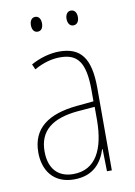

<svg xmlns="http://www.w3.org/2000/svg" viewBox="-82 -753 573 817"><g transform="rotate(-10 205.0 -345.0)"><path d="M104 -668C104 -651 111 -636 128 -636C144 -636 152 -649 152 -668C152 -686 144 -700 128 -700C111 -700 104 -684 104 -668ZM258 -668C258 -651 266 -636 282 -636C299 -636 307 -650 307 -668C307 -686 299 -700 282 -700C266 -700 258 -685 258 -668ZM203 -537C162 -537 118 -524 80 -503L90 -480C133 -504 170 -512 203 -512C278 -512 310 -471 310 -351V-303L237 -296C113 -284 41 -234 41 -129C41 -53 82 10 172 10C258 10 294 -43 311 -96H313L315 0H336V-356C336 -486 295 -537 203 -537ZM237 -273 311 -279V-220C310 -98 271 -13 172 -13C106 -13 68 -55 68 -129C68 -219 127 -263 237 -273Z"/></g></svg>

Font: Noto Sans Sinhala UI Condensed Thin
Style: Regular
Weight: 100
Width: 3
Designer: Jelle Bosma - Monotype Design Team
Foundry: Monotype Imaging Inc.
Version: Version 2.006